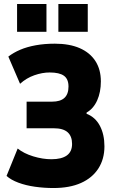

<svg xmlns="http://www.w3.org/2000/svg" viewBox="-20 -936 596 967"><path d="M249 11Q202 11 156 4.5Q110 -2 72.5 -16Q35 -30 13 -50L69 -188Q100 -163 147.5 -148.5Q195 -134 239 -134Q290 -134 316.5 -153Q343 -172 343 -211Q343 -250 320.5 -270Q298 -290 251 -290H114V-424H242Q284 -424 304.5 -443Q325 -462 325 -500Q325 -538 302 -554.5Q279 -571 230 -571Q193 -571 153 -557Q113 -543 81 -514L22 -651Q48 -671 82 -685.5Q116 -700 160 -708Q204 -716 256 -716Q330 -716 381.5 -693.5Q433 -671 460.5 -628.5Q488 -586 488 -526Q488 -472 469.5 -430.5Q451 -389 416 -369V-363Q460 -346 483 -302.5Q506 -259 506 -199Q506 -135 475.5 -87.5Q445 -40 388 -14.5Q331 11 249 11ZM274 -776V-916H422V-776ZM66 -776V-916H214V-776Z"/></svg>

Font: Nunito Sans 7pt Condensed Black
Style: Regular
Weight: 900
Width: 3
Designer: Vernon Adams
Foundry: Vernon Adams
Version: Version 3.101;gftools[0.9.27]